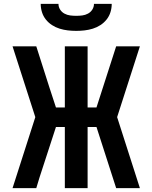

<svg xmlns="http://www.w3.org/2000/svg" viewBox="-20 -975 790 995"><path d="M45 0 163 -368 45 -735H168L235 -525L270 -418H316V-735H434V-418H480L582 -735H705L587 -368L705 0H582L480 -317H434V0H316V-317H270L185 -56L168 0ZM375 -815Q353 -815 331.5 -817.5Q310 -820 289 -826.5Q268 -833 249.5 -845Q231 -857 217.5 -874Q204 -891 197.5 -912Q191 -933 191 -955H283Q283 -939 291.5 -925.5Q300 -912 314 -904.5Q328 -897 343.5 -895Q359 -893 375 -893Q391 -893 406.5 -895Q422 -897 436 -904.5Q450 -912 458.5 -925.5Q467 -939 467 -955H559Q559 -933 552.5 -912Q546 -891 532.5 -874Q519 -857 500.5 -845Q482 -833 461 -826.5Q440 -820 418.5 -817.5Q397 -815 375 -815Z"/></svg>

Font: Iosevka Aile
Style: Bold
Weight: 700
Designer: Belleve Invis
Foundry: Belleve Invis
Version: Version 28.0.1; ttfautohint (v1.8.4)